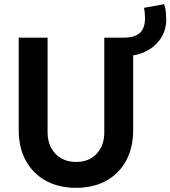

<svg xmlns="http://www.w3.org/2000/svg" viewBox="-20 -902 825 930"><path d="M347.9 7.8Q263.9 7.8 201.6 -26.8Q139.3 -61.3 105 -124.1Q70.7 -186.8 70.7 -271.3V-719.7H210.5V-261.9Q210.5 -217.8 227.9 -185.5Q245.3 -153.1 276.3 -135.3Q307.3 -117.5 347.9 -117.5Q411 -117.5 448.1 -157.2Q485.2 -196.8 485.2 -261.9V-719.7H625V-271.3Q625 -186.8 591.1 -124.1Q557.3 -61.4 495.1 -26.8Q432.9 7.8 347.9 7.8ZM583.8 -632.3 581.8 -719.7Q634.6 -720.2 658.5 -743.5Q682.4 -766.8 682.4 -814Q682.4 -826.1 681.2 -838.7Q680.1 -851.3 677.4 -864L775.2 -881.8Q781.3 -865.1 783.3 -843.3Q785.2 -821.5 785.2 -809Q785.2 -752.9 756 -712.2Q726.7 -671.4 680.6 -650.3Q634.4 -629.2 583.8 -632.3Z"/></svg>

Font: Reddit Sans
Style: Regular
Weight: 400
Designer: Stephen Hutchings
Foundry: Reddit
Version: Version 1.014